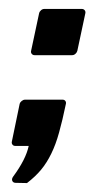

<svg xmlns="http://www.w3.org/2000/svg" viewBox="-20 -320 213 434"><path d="M24.4 -85Q25.4 -88.9 29.1 -91.8Q32.7 -94.7 36.6 -94.7H121.6Q125.5 -94.7 127.7 -91.8Q129.9 -88.9 128.9 -85Q121.1 -47.4 113.5 -20.3Q106 6.8 95.9 27.3Q85.9 47.9 73 63.5Q60.1 79.1 41 93.8L15.6 93.3Q9.8 93.3 7.8 88.9Q5.9 84.5 9.8 79.1Q38.6 40 44.9 9.8H14.2Q10.3 9.8 8.1 6.8Q5.9 3.9 6.8 0ZM68.4 -290Q69.3 -293.9 72.8 -296.9Q76.2 -299.8 80.1 -299.8H165Q168.9 -299.8 171.4 -296.9Q173.8 -293.9 172.9 -290L154.8 -205.1Q153.8 -201.2 150.4 -198.2Q147 -195.3 143.1 -195.3H58.1Q54.2 -195.3 51.8 -198.2Q49.3 -201.2 50.3 -205.1Z"/></svg>

Font: Fibel Nord
Style: Bold Italic
Weight: 700
Designer: Peter Wiegel
Foundry: Peter Wioegel
Version: Version 000.000